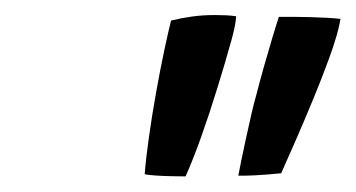

<svg xmlns="http://www.w3.org/2000/svg" viewBox="-20 -750 463 250"><path d="M221.6 -520.3Q213.9 -520.3 202.7 -520.6Q191.6 -520.8 181.9 -521.5Q172.2 -522.2 168.4 -523.2Q170 -544.4 174.1 -572.7Q178.1 -601 183.4 -630.3Q188.6 -659.6 193.9 -684.4Q199.2 -709.2 202.7 -723.2Q215.8 -726.5 229.6 -728.4Q243.4 -730.4 259.4 -730.4Q266.8 -730.4 274 -730.1Q281.2 -729.8 287.5 -728.8Q286.9 -718.2 282 -700Q273.5 -669.1 263.1 -635.7Q252.8 -602.2 242.1 -572.2Q231.4 -542.1 221.6 -520.3ZM290.3 -521.3Q291.7 -528.6 294.3 -541.6Q297 -554.6 300.3 -569.8Q303.6 -585.1 307 -599.9Q310.4 -614.8 313.6 -625.9Q318.3 -644.3 324 -664.4Q329.7 -684.6 334.9 -701.8Q340.1 -719.1 343.1 -728Q360.2 -728.3 384.2 -727.7Q408.3 -727.1 423.3 -725.4Q422.8 -722.5 422.1 -718.9Q421.4 -715.3 420.4 -711.4Q416.4 -695.6 407.8 -672.1Q399.2 -648.6 388.3 -622.1Q377.4 -595.6 366.3 -570.1Q355.2 -544.6 346.1 -524.4Q326.1 -522.4 311.8 -521.7Q297.4 -521 290.3 -521.3Z"/></svg>

Font: Grandstander Thin
Style: Italic
Weight: 100
Italic angle: -15°
Designer: Tyler Finck
Foundry: Etcetera Type Co
Version: Version 1.200